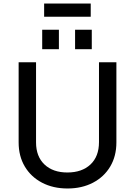

<svg xmlns="http://www.w3.org/2000/svg" viewBox="-20 -1060 768 1092"><path d="M185 -706V-250Q185 -170 233 -124.5Q281 -79 363 -79Q446 -79 494.5 -124.5Q543 -170 543 -252V-706H642V-250Q642 -172 607 -113Q572 -54 509 -21Q446 12 364 12Q282 12 219 -21Q156 -54 121 -113Q86 -172 86 -250V-706ZM315 -891V-780H220V-891ZM502 -891V-780H407V-891ZM496 -1040V-965H231V-1040Z"/></svg>

Font: Museo Sans Medium
Style: Regular
Weight: 500
Designer: Jos Buivenga
Foundry: Jos Buivenga & Rosetta Type Foundry (extension, remastering)
Version: Version 3.600;PS 1.000;hotconv 1.0.88;makeotf.lib2.5.647800;